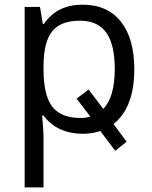

<svg xmlns="http://www.w3.org/2000/svg" viewBox="-20 -565 653 825"><path d="M335 9.8Q282.7 9.8 239.5 -9.5Q196.3 -28.8 167 -68.8H161.1Q167 3.4 167 20V240.2H85.9V-535.2H151.9L164.1 -461.9H168Q199.2 -505.9 240.5 -525.4Q281.7 -544.9 335 -544.9Q441.4 -544.9 499.3 -472.2Q557.1 -399.4 557.1 -268.1Q557.1 -103 467.8 -32.2L523.9 43.9L475.1 83L411.1 -2Q376.5 9.8 335 9.8ZM323.2 -476.1Q241.2 -476.1 204.6 -430.7Q168 -385.3 167 -286.1V-268.1Q167 -155.3 204.6 -106.7Q242.2 -58.1 325.2 -58.1Q348.1 -58.1 368.2 -64L309.1 -141.1L360.8 -180.2L423.8 -97.2Q473.1 -147.5 473.1 -269Q473.1 -374 436.5 -425Q399.9 -476.1 323.2 -476.1Z"/></svg>

Font: XL-Viking
Style: Regular
Weight: 400
Foundry: Ascender Corporation
Version: Version 1.10 March 23, 2015